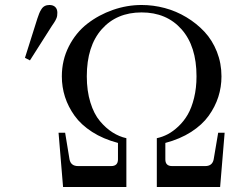

<svg xmlns="http://www.w3.org/2000/svg" viewBox="-20 -750 921 770"><path d="M80.1 -518.1 129.9 -675.8Q134.3 -688.5 137.2 -696Q140.1 -703.6 145.8 -712.6Q151.4 -721.7 159.4 -725.8Q167.5 -730 178.2 -730Q193.4 -730 201.7 -721.7Q210 -713.4 210 -699.2Q210 -692.4 209.2 -686.8Q208.5 -681.2 205.6 -675Q202.6 -668.9 201.4 -666.5Q200.2 -664.1 194.8 -656Q189.5 -647.9 188 -646L100.1 -507.8ZM547.9 -730Q594.7 -730 640.6 -717.8Q686.5 -705.6 727.5 -680.9Q768.6 -656.2 800 -622.6Q831.5 -588.9 849.9 -542.5Q868.2 -496.1 868.2 -443.8Q868.2 -400.9 855.5 -361.3Q842.8 -321.8 816.9 -285.6Q791 -249.5 746.6 -220.9Q702.1 -192.4 643.1 -176.8V-110.8Q643.1 -84 669.9 -84H803.2Q831.5 -84 836.9 -110.8L855 -217.8H880.9L862.8 0H608.9V-195.8Q631.8 -200.7 653.1 -211.9Q674.3 -223.1 695.8 -243.4Q717.3 -263.7 732.9 -290.5Q748.5 -317.4 758.3 -357.2Q768.1 -397 768.1 -443.8Q768.1 -564.9 708 -632.6Q647.9 -700.2 547.9 -700.2Q447.8 -700.2 387.9 -632.6Q328.1 -564.9 328.1 -443.8Q328.1 -385.7 342.5 -339.1Q356.9 -292.5 380.9 -264.2Q404.8 -235.8 431.4 -219Q458 -202.1 486.8 -195.8V0H232.9L214.8 -217.8H241.2L258.8 -110.8Q264.2 -84 293 -84H425.8Q453.1 -84 453.1 -110.8V-176.8Q394 -192.4 349.6 -220.9Q305.2 -249.5 279.3 -285.6Q253.4 -321.8 240.7 -361.3Q228 -400.9 228 -443.8Q228 -508.8 256.1 -564Q284.2 -619.1 330.1 -654.8Q376 -690.4 432.6 -710.2Q489.3 -730 547.9 -730Z"/></svg>

Font: Flanker Steampunk
Style: Regular
Weight: 400
Designer: Alexey Kryukov, Leonardo Di Lena
Foundry: Alexey Kryukov, Leonardo Di Lena
Version: 1.210